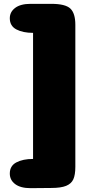

<svg xmlns="http://www.w3.org/2000/svg" viewBox="-20 -820 517 999"><path d="M372 48Q372 90 361.5 113Q351 136 324 147Q297 158 247 158L139 159Q87 159 59 138Q31 117 31 83Q31 43 65 25Q99 7 152 7V-649Q99 -649 65 -667Q31 -685 31 -725Q31 -758 59 -779Q87 -800 139 -800H247Q320 -800 346 -775.5Q372 -751 372 -691Z"/></svg>

Font: Coiny
Style: Regular
Weight: 400
Version: Version 001.001